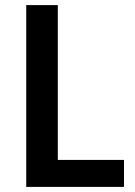

<svg xmlns="http://www.w3.org/2000/svg" viewBox="-20 -734 532 754"><path d="M83 0H467V-106H207V-714H83Z"/></svg>

Font: Noto Sans Ethiopic SemiCondensed SemiBold
Style: Regular
Weight: 600
Width: 4
Designer: Monotype Design Team
Foundry: Monotype Imaging Inc.
Version: Version 2.102